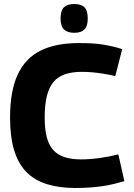

<svg xmlns="http://www.w3.org/2000/svg" viewBox="-20 -924 664 954"><path d="M30 -339Q30 -472 68 -553.5Q106 -635 181.5 -672.5Q257 -710 371 -710Q406 -710 434.5 -708.5Q463 -707 488.5 -703Q514 -699 538 -693.5Q562 -688 587 -680L553 -546Q523 -553 495 -557.5Q467 -562 440.5 -564.5Q414 -567 387 -567Q338 -567 303 -555Q268 -543 246 -517Q224 -491 213 -447.5Q202 -404 202 -340Q202 -282 212.5 -242Q223 -202 245 -178Q267 -154 301.5 -143Q336 -132 383 -132Q427 -132 476.5 -139Q526 -146 568 -157L598 -24Q574 -17 548 -10.5Q522 -4 492.5 0.5Q463 5 429 7.5Q395 10 355 10Q274 10 213 -9Q152 -28 111.5 -69Q71 -110 50.5 -177Q30 -244 30 -339ZM349 -761Q315 -761 298 -777.5Q281 -794 281 -832Q281 -872 298 -888Q315 -904 349 -904Q383 -904 399.5 -888Q416 -872 416 -832Q416 -794 399.5 -777.5Q383 -761 349 -761Z"/></svg>

Font: Georama ExtraCondensed Thin
Style: Bold
Weight: 700
Version: Version 1.001